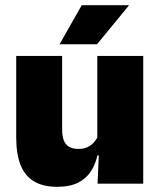

<svg xmlns="http://www.w3.org/2000/svg" viewBox="-20 -708 618 740"><path d="M219.5 -492.5V-209.5Q219.5 -186 225.2 -169Q231 -152 245 -143Q259 -134 283 -134Q302 -134 316.2 -140.5Q330.5 -147 340.8 -158Q351 -169 357 -182L384 -109H355.5Q348 -75 330.2 -47.5Q312.5 -20 281 -4Q249.5 12 199.5 12Q146 12 111 -9Q76 -30 59.2 -72.2Q42.5 -114.5 42.5 -179V-492.5ZM532 -492.5V0H356L361.5 -126.5L355 -144.5V-492.5ZM295 -688H476V-686L354 -537.5H210.5V-539Z"/></svg>

Font: Anek Gujarati ExtraBold
Style: Regular
Weight: 800
Version: Version 1.003